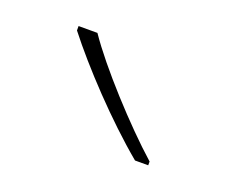

<svg xmlns="http://www.w3.org/2000/svg" viewBox="-45 -829 340 287"><g transform="rotate(20 124.5 -686.0)"><path d="M70 -766H40V-759C75 -714 135 -650 188 -606H209V-612C164 -652 99 -723 70 -766Z"/></g></svg>

Font: Noto Sans Arabic Thin
Style: Regular
Weight: 100
Designer: Monotype Design Team, Nadine Chahine, Nizar Qandah and Khaled Hosny
Foundry: Monotype Imaging Inc.
Version: Version 2.012